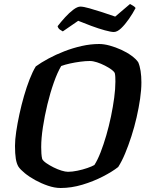

<svg xmlns="http://www.w3.org/2000/svg" viewBox="-20 -940 736 960"><path d="M283 0Q253 0 219.5 -11.5Q186 -23 156 -39.5Q126 -56 103.5 -74.5Q81 -93 72 -107Q63 -122 59 -146.5Q55 -171 55 -211Q55 -241 61 -281.5Q67 -322 77 -368.5Q87 -415 100 -460Q113 -505 128 -543.5Q143 -582 159 -608Q185 -627 222 -647Q259 -667 301.5 -683.5Q344 -700 388.5 -710Q433 -720 476 -720Q500 -720 529 -712Q558 -704 586.5 -691Q615 -678 637.5 -661.5Q660 -645 671 -629Q679 -611 683 -585Q687 -559 687 -528Q687 -491 680.5 -446Q674 -401 663 -353Q652 -305 637 -258.5Q622 -212 605.5 -172.5Q589 -133 571 -105Q542 -82 494.5 -57.5Q447 -33 392 -16.5Q337 0 283 0ZM320 -81Q341 -81 367.5 -86.5Q394 -92 417 -100Q440 -108 452 -115Q468 -140 483 -178.5Q498 -217 511.5 -263.5Q525 -310 535 -358Q545 -406 551 -451Q557 -496 557 -532Q557 -544 556.5 -555Q556 -566 554 -574Q551 -582 537.5 -592Q524 -602 504.5 -612Q485 -622 465 -628.5Q445 -635 429 -635Q408 -635 381.5 -631.5Q355 -628 330 -622.5Q305 -617 286 -610Q267 -578 249 -527Q231 -476 217 -418Q203 -360 194.5 -304Q186 -248 186 -205Q186 -188 187 -172.5Q188 -157 191 -145Q196 -135 212 -124Q228 -113 248 -103Q268 -93 287.5 -87Q307 -81 320 -81ZM549 -780Q535 -780 504 -788.5Q473 -797 436.5 -810.5Q400 -824 371 -836L294 -783Q288 -786 279.5 -792Q271 -798 268 -809Q285 -831 305.5 -853.5Q326 -876 346.5 -891.5Q367 -907 382 -907Q397 -907 427 -898.5Q457 -890 492.5 -878.5Q528 -867 556 -857L630 -920Q637 -916 645 -911.5Q653 -907 658 -900Q644 -873 624.5 -845Q605 -817 585.5 -798.5Q566 -780 549 -780Z"/></svg>

Font: Texturina 12pt
Style: Bold Italic
Weight: 700
Italic angle: -11°
Designer: Guillermo Torres Carreño
Foundry: Omnibus-Type
Version: Version 1.002